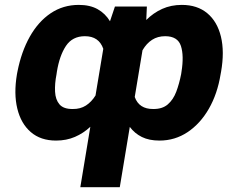

<svg xmlns="http://www.w3.org/2000/svg" viewBox="-20 -573 986 796"><path d="M313 203.1 354.5 -47.4Q325.7 -20.5 290.5 -5.4Q255.4 9.8 212.4 9.8Q148.4 9.8 107.7 -25.4Q66.9 -60.5 51.8 -122.6Q36.6 -184.6 50.3 -265.6L52.2 -275.4Q68.4 -358.4 103.5 -420.9Q138.7 -483.4 190.2 -518.1Q241.7 -552.7 306.6 -552.7Q353 -552.7 384.8 -534.9Q416.5 -517.1 436 -484.9L456.5 -545.9H588.9L586.4 -490.2Q615.7 -519.5 652.3 -536.1Q689 -552.7 733.9 -552.7Q797.9 -552.7 839.4 -518.1Q880.9 -483.4 896 -420.9Q911.1 -358.4 896.5 -275.4L894.5 -264.6Q881.3 -183.6 845.7 -121.8Q810.1 -60.1 757.6 -25.1Q705.1 9.8 641.1 9.8Q598.1 9.8 568.1 -5.1Q538.1 -20 518.1 -46.9L476.6 203.1ZM215.8 -275.4 214.4 -265.6Q206.5 -225.6 208.3 -192.6Q210 -159.7 226.8 -140.1Q243.7 -120.6 281.7 -121.1Q313 -120.6 336.2 -135.5Q359.4 -150.4 376 -177.2L408.2 -370.6Q390.1 -422.9 332 -422.9Q280.3 -422.9 253.4 -382.6Q226.6 -342.3 215.8 -275.4ZM731 -265.6 732.4 -275.4Q743.2 -342.3 730 -382.6Q716.8 -422.9 664.6 -422.9Q633.8 -422.9 610.6 -408Q587.4 -393.1 570.8 -364.7L538.6 -170.9Q556.6 -120.6 615.2 -121.1Q652.8 -120.6 675.5 -140.1Q698.2 -159.7 710.7 -192.6Q723.1 -225.6 731 -265.6Z"/></svg>

Font: Inter Display ExtraBold
Style: Italic
Weight: 800
Italic angle: -9.39999°
Designer: Rasmus Andersson
Foundry: rsms
Version: Version 4.000;git-a52131595